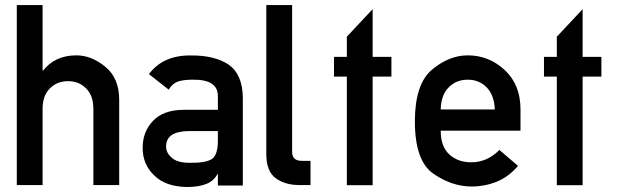

<svg xmlns="http://www.w3.org/2000/svg" viewBox="-20 -731 2444 759"><path d="M46.4 0.5V-710.9H148.4V-452.1H150.4Q197.8 -512.2 282.2 -512.2Q341.3 -512.2 396.2 -467.3Q451.2 -422.4 451.2 -336.4V0.5H349.1V-301.3Q349.1 -352.5 320.6 -381.3Q292 -410.2 249.5 -410.2Q205.6 -410.2 177 -381.3Q148.4 -352.5 148.4 -301.3V0.5Z M841.3 2.4V-42.5H839.4Q825.2 -16.1 796.9 -4.4Q766.6 8.3 717.8 8.3Q633.8 6.3 590.8 -36.6Q543.9 -79.6 543.9 -146.5Q543.9 -210 584.5 -252.9Q625 -295.9 704.1 -296.9H841.3V-350.6Q841.8 -418 740.2 -416Q705.1 -416 681.6 -408.2Q658.7 -397.9 647 -376.5L568.8 -438Q625.5 -513.7 735.4 -511.7Q827.6 -512.7 883.8 -475.6Q939 -437 939.9 -344.7V2.4ZM841.3 -175.8V-212.9H722.7Q635.7 -210.4 636.7 -151.4Q636.7 -126 659.2 -107.4Q680.7 -87.4 730 -87.4Q792.5 -86.4 817.9 -102.5Q841.3 -118.7 841.3 -175.8Z M1032.7 -122.1V-710.9H1134.8V-130.4Q1134.8 -95.2 1172.9 -95.2H1207.5V0.5H1162.6Q1106.9 0.5 1069.8 -26.6Q1032.7 -53.7 1032.7 -122.1Z M1351.1 1V-428.2H1300.3V-506.3H1351.1V-585.9L1453.1 -694.8V-506.3H1527.3V-428.2H1453.1V1Z M2037.6 -214.4H1722.2Q1722.2 -151.9 1756.1 -120.6Q1790 -89.4 1842.8 -89.4Q1905.8 -89.4 1954.1 -138.2L2027.8 -75.2Q1990.2 -31.2 1943.1 -12.5Q1896 6.3 1844.7 6.3Q1766.6 6.3 1693.4 -44.2Q1620.1 -94.7 1620.1 -251Q1620.1 -398.9 1687.7 -455.6Q1755.4 -512.2 1829.1 -512.2Q1912.6 -512.2 1975.1 -454.3Q2037.6 -396.5 2037.6 -298.3ZM1722.2 -298.3H1936Q1933.6 -355.5 1903.8 -385.7Q1874 -416 1829.1 -416Q1783.7 -416 1753.7 -385.7Q1723.6 -355.5 1722.2 -298.3Z M2181.2 1V-428.2H2130.4V-506.3H2181.2V-585.9L2283.2 -694.8V-506.3H2357.4V-428.2H2283.2V1Z"/></svg>

Font: Alte DIN 1451 Mittelschrift
Style: Regular
Weight: 400
Designer: Peter Wiegel
Foundry: Peter Wiegel
Version: Version 1.002 September 20, 2019